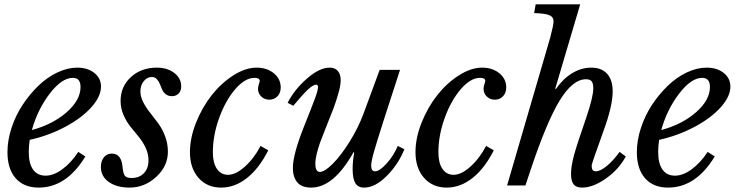

<svg xmlns="http://www.w3.org/2000/svg" viewBox="-20 -850 3380 880"><path d="M338.9 -153.8 371.1 -132.8Q284.7 9.8 157.2 9.8Q89.4 9.8 51.8 -33Q14.2 -75.7 14.2 -152.8Q14.2 -206.5 32.7 -263.4Q51.3 -320.3 83.3 -368.9Q115.2 -417.5 155.5 -456.5Q195.8 -495.6 242.7 -517.8Q289.6 -540 334 -540Q381.8 -540 412.4 -515.6Q442.9 -491.2 442.9 -453.1Q442.9 -407.7 398.7 -358.4Q354.5 -309.1 279.1 -268.8Q203.6 -228.5 116.2 -209Q111.8 -180.7 111.8 -153.8Q111.8 -100.6 131.6 -72.8Q151.4 -44.9 189 -44.9Q225.6 -44.9 265.4 -74Q305.2 -103 338.9 -153.8ZM314 -493.2Q263.2 -493.2 207.8 -420.7Q152.3 -348.1 126 -253.9Q222.7 -280.3 285.9 -335.9Q349.1 -391.6 349.1 -451.2Q349.1 -493.2 314 -493.2Z M532.7 -387.2Q532.7 -453.1 579.8 -496.6Q627 -540 698.7 -540Q747.1 -540 778.8 -515.6Q810.5 -491.2 810.5 -454.1Q810.5 -433.6 798.8 -421.4Q787.1 -409.2 767.6 -409.2Q751 -409.2 739.7 -418.2Q728.5 -427.2 722.9 -440.2Q717.3 -453.1 712.2 -466.1Q707 -479 698.2 -488Q689.5 -497.1 675.8 -497.1Q654.3 -497.1 638.9 -478Q623.5 -459 623.5 -431.2Q623.5 -406.7 636.5 -381.6Q649.4 -356.4 668 -333.3Q686.5 -310.1 705.1 -284.9Q723.6 -259.8 736.6 -225.8Q749.5 -191.9 749.5 -154.8Q749.5 -88.4 696 -39.3Q642.6 9.8 573.7 9.8Q514.6 9.8 478.5 -16.1Q442.4 -42 442.4 -84Q442.4 -112.3 456.3 -129.2Q470.2 -146 492.7 -146Q535.6 -146 541.5 -86.9Q544.4 -54.7 552.2 -44.4Q560.1 -34.2 582.5 -34.2Q618.7 -34.2 639.6 -56.2Q660.6 -78.1 660.6 -115.2Q660.6 -145 647.5 -172.9Q634.3 -200.7 615.5 -223.4Q596.7 -246.1 577.9 -269.5Q559.1 -293 545.9 -323.5Q532.7 -354 532.7 -387.2Z M1174.3 -181.2 1209.5 -161.1Q1168 -78.6 1112.3 -34.4Q1056.6 9.8 993.7 9.8Q929.2 9.8 889.9 -34.7Q850.6 -79.1 850.6 -152.8Q850.6 -217.8 878.7 -288.1Q906.7 -358.4 950.2 -413.6Q993.7 -468.8 1049.3 -504.4Q1105 -540 1156.2 -540Q1203.6 -540 1235.1 -514.2Q1266.6 -488.3 1266.6 -449.2Q1266.6 -424.3 1251.7 -408.7Q1236.8 -393.1 1214.4 -393.1Q1192.4 -393.1 1177.5 -407.5Q1162.6 -421.9 1162.6 -442.9Q1162.6 -452.6 1166.5 -464.1Q1170.4 -475.6 1170.4 -479Q1170.4 -493.2 1146.5 -493.2Q1103 -493.2 1058.3 -441.4Q1013.7 -389.6 984.6 -309.6Q955.6 -229.5 955.6 -151.9Q955.6 -103.5 974.1 -76.2Q992.7 -48.8 1025.4 -48.8Q1060.5 -48.8 1102.3 -86.2Q1144 -123.5 1174.3 -181.2Z M1446.3 -62Q1467.8 -62 1505.1 -99.4Q1542.5 -136.7 1582.3 -200.4Q1622.1 -264.2 1646.5 -330.1L1720.2 -529.8H1813.5L1739.3 -300.8Q1705.6 -195.8 1693.4 -152.3Q1681.2 -108.9 1681.2 -90.8Q1681.2 -64.9 1699.2 -64.9Q1719.7 -64.9 1752 -100.6Q1784.2 -136.2 1803.2 -181.2L1833.5 -166Q1805.7 -96.7 1752.4 -43.5Q1699.2 9.8 1649.4 9.8Q1620.1 9.8 1608.2 -11.2Q1596.2 -32.2 1596.2 -75.2Q1596.2 -112.3 1603.5 -149.9L1600.6 -152.8Q1509.8 9.8 1406.2 9.8Q1362.3 9.8 1342.3 -14.6Q1322.3 -39.1 1322.3 -80.1Q1322.3 -141.6 1372.6 -268.1Q1412.1 -367.2 1424.8 -401.9Q1437.5 -436.5 1437.5 -451.2Q1437.5 -461.9 1428.2 -461.9Q1415.5 -461.9 1391.1 -439.2Q1366.7 -416.5 1324.2 -365.2L1298.3 -378.9Q1330.1 -440.4 1387.2 -490.2Q1444.3 -540 1491.2 -540Q1515.1 -540 1528.3 -524.9Q1541.5 -509.8 1541.5 -481.9Q1541.5 -459.5 1531.2 -423.1Q1521 -386.7 1508.8 -354.2Q1496.6 -321.8 1471.2 -258.8Q1455.1 -218.8 1447 -196.5Q1439 -174.3 1432.1 -147.2Q1425.3 -120.1 1425.3 -100.1Q1425.3 -62 1446.3 -62Z M2208 -181.2 2243.2 -161.1Q2201.7 -78.6 2146 -34.4Q2090.3 9.8 2027.3 9.8Q1962.9 9.8 1923.6 -34.7Q1884.3 -79.1 1884.3 -152.8Q1884.3 -217.8 1912.4 -288.1Q1940.4 -358.4 1983.9 -413.6Q2027.3 -468.8 2083 -504.4Q2138.7 -540 2189.9 -540Q2237.3 -540 2268.8 -514.2Q2300.3 -488.3 2300.3 -449.2Q2300.3 -424.3 2285.4 -408.7Q2270.5 -393.1 2248 -393.1Q2226.1 -393.1 2211.2 -407.5Q2196.3 -421.9 2196.3 -442.9Q2196.3 -452.6 2200.2 -464.1Q2204.1 -475.6 2204.1 -479Q2204.1 -493.2 2180.2 -493.2Q2136.7 -493.2 2092 -441.4Q2047.4 -389.6 2018.3 -309.6Q1989.3 -229.5 1989.3 -151.9Q1989.3 -103.5 2007.8 -76.2Q2026.4 -48.8 2059.1 -48.8Q2094.2 -48.8 2136 -86.2Q2177.7 -123.5 2208 -181.2Z M2667 -311Q2699.2 -406.2 2699.2 -444.8Q2699.2 -467.8 2691.7 -477.3Q2684.1 -486.8 2666 -486.8Q2604.5 -486.8 2544.7 -388.4Q2484.9 -290 2411.1 -68.8L2388.2 0H2304.2L2502 -678.2Q2517.1 -735.4 2517.1 -752Q2517.1 -772 2498 -780.3Q2479 -788.6 2428.2 -790L2435.1 -830.1H2639.2L2524.9 -443.8L2527.8 -441.9Q2560.1 -488.8 2602.3 -514.4Q2644.5 -540 2689.9 -540Q2737.3 -540 2762.7 -511.7Q2788.1 -483.4 2788.1 -431.2Q2788.1 -365.2 2747.1 -252.9Q2694.3 -105.5 2692.4 -95.2Q2691.9 -91.8 2691.9 -87.9Q2691.9 -64.9 2710.9 -64.9Q2731.4 -64.9 2760.7 -88.9Q2790 -112.8 2819.8 -153.8L2848.1 -132.8Q2816.9 -74.2 2757.6 -32.2Q2698.2 9.8 2647.9 9.8Q2621.1 9.8 2609.1 -5.1Q2597.2 -20 2597.2 -53.2Q2597.2 -87.4 2610.6 -137.5Q2624 -187.5 2667 -311Z M3223.6 -153.8 3255.9 -132.8Q3169.4 9.8 3042 9.8Q2974.1 9.8 2936.5 -33Q2898.9 -75.7 2898.9 -152.8Q2898.9 -206.5 2917.5 -263.4Q2936 -320.3 2968 -368.9Q3000 -417.5 3040.3 -456.5Q3080.6 -495.6 3127.4 -517.8Q3174.3 -540 3218.8 -540Q3266.6 -540 3297.1 -515.6Q3327.6 -491.2 3327.6 -453.1Q3327.6 -407.7 3283.4 -358.4Q3239.3 -309.1 3163.8 -268.8Q3088.4 -228.5 3001 -209Q2996.6 -180.7 2996.6 -153.8Q2996.6 -100.6 3016.4 -72.8Q3036.1 -44.9 3073.7 -44.9Q3110.4 -44.9 3150.1 -74Q3189.9 -103 3223.6 -153.8ZM3198.7 -493.2Q3147.9 -493.2 3092.5 -420.7Q3037.1 -348.1 3010.7 -253.9Q3107.4 -280.3 3170.7 -335.9Q3233.9 -391.6 3233.9 -451.2Q3233.9 -493.2 3198.7 -493.2Z"/></svg>

Font: Libre Baskerville
Style: Italic
Weight: 400
Designer: Pablo Impallari, Rodrigo Fuenzalida
Foundry: Pablo Impallari, Rodrigo Fuenzalida
Version: Version 1.000